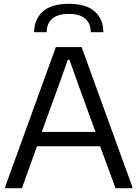

<svg xmlns="http://www.w3.org/2000/svg" viewBox="-20 -987 721 1007"><path d="M456 -818Q456 -864 427 -889Q398 -914 341 -914Q283 -914 254 -889Q225 -864 225 -818H159Q159 -885 204 -926Q249 -967 341 -967Q432 -967 477 -926.5Q522 -886 522 -818ZM481 -295 390 -545 344 -674H336L290 -545L199 -295ZM7 -7 273 -740H408L674 -7V0H586L505 -220H174L95 0H7Z"/></svg>

Font: EncodeSans
Style: Regular
Weight: 400
Designer: Pablo Impallari, Andres Torresi
Foundry: Pablo Impallari, Andres Torresi
Version: Version 1.000; ttfautohint (v1.4.1)